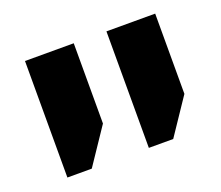

<svg xmlns="http://www.w3.org/2000/svg" viewBox="-76 -712 699 607"><g transform="rotate(-20 273.5 -409.0)"><path d="M331 -213V-605H495V-335L413 -213ZM57 -213V-605H221V-335L139 -213Z"/></g></svg>

Font: Noto Sans Hebrew SemiCondensed ExtraBold
Style: Regular
Weight: 800
Width: 4
Designer: Monotype Design Team
Foundry: Monotype Imaging Inc.
Version: Version 2.004; ttfautohint (v1.8.4.7-5d5b)